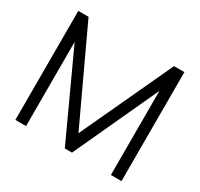

<svg xmlns="http://www.w3.org/2000/svg" viewBox="-151 -909 1142 1098"><g transform="rotate(30 420.0 -360.0)"><path d="M70 0H140.5V-556L396.5 0H444L700.5 -556V-0.5H770.5V-720H702L420.5 -114.5L137.5 -720H70Z"/></g></svg>

Font: Eudonet
Style: Regular
Weight: 400
Designer: Mikhail Sharanda
Foundry: Mikhail Sharanda
Version: Version 4.503;Glyphs 3.1.2 (3151)